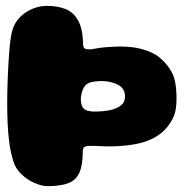

<svg xmlns="http://www.w3.org/2000/svg" viewBox="-20 -611 655 655"><path d="M143 24Q122.5 24 97.8 13.2Q73 2.5 53 -16.8Q33 -36 25.5 -61Q16.5 -89 12 -122.2Q7.5 -155.5 6 -190.5Q4.5 -225.5 4.5 -257Q4.5 -299 6.5 -348.2Q8.5 -397.5 12 -440Q15.5 -482.5 21 -503.5Q28.5 -532.5 47.5 -551.8Q66.5 -571 91 -581Q115.5 -591 139 -591Q174.5 -591 202 -580.8Q229.5 -570.5 246 -542Q262.5 -513.5 263.5 -458.5Q264 -445 275.2 -443.2Q286.5 -441.5 304 -445Q321.5 -448.5 341.5 -450Q412 -456 456.2 -445.5Q500.5 -435 526.2 -413.2Q552 -391.5 567 -362.5Q576 -346 579.8 -316Q583.5 -286 581.5 -255.8Q579.5 -225.5 569.5 -207Q550.5 -169.5 518.2 -148.5Q486 -127.5 443.2 -119.5Q400.5 -111.5 348.5 -111.5Q322 -112 302.8 -113.2Q283.5 -114.5 273 -111.8Q262.5 -109 262.5 -97.5Q262.5 -48 250.8 -22Q239 4 212.8 14Q186.5 24 143 24ZM304.5 -230.5Q330.5 -230.5 353.8 -235Q377 -239.5 391.8 -250.8Q406.5 -262 406.5 -281.5Q406.5 -310 381.2 -322.5Q356 -335 322.5 -334.5Q312 -334 301.8 -332.8Q291.5 -331.5 283.5 -328.2Q275.5 -325 270.5 -319Q265 -312.5 261.5 -302.8Q258 -293 256.5 -282.2Q255 -271.5 256.5 -261.5Q258 -251.5 262 -245Q264.5 -240.5 269.5 -237.5Q274.5 -234.5 280.5 -233Q286.5 -231.5 292.8 -230.8Q299 -230 304.5 -230.5Z"/></svg>

Font: Gluten ExtraBold
Style: Regular
Weight: 800
Designer: Tyler Finck
Foundry: Etcetera Type Company
Version: Version 1.300